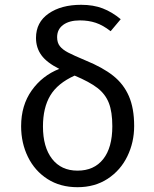

<svg xmlns="http://www.w3.org/2000/svg" viewBox="-20 -769 640 800"><path d="M483 -689 441 -639Q409 -664 379 -674Q349 -684 313 -684Q269 -684 243.5 -665.5Q218 -647 218 -614Q218 -591 229.5 -576.5Q241 -562 264 -550Q287 -538 337 -517Q408 -488 451.5 -453.5Q495 -419 517 -368.5Q539 -318 539 -244Q539 -176 510.5 -117.5Q482 -59 428.5 -24Q375 11 303 11Q231 11 178 -23Q125 -57 96.5 -115Q68 -173 68 -243Q68 -330 112 -392Q156 -454 227 -482Q175 -508 152.5 -539Q130 -570 130 -611Q130 -676 182.5 -712.5Q235 -749 318 -749Q369 -749 408 -734Q447 -719 483 -689ZM159 -242Q159 -156 197 -107Q235 -58 303 -58Q372 -58 410 -106Q448 -154 448 -243Q448 -303 433.5 -340Q419 -377 386 -402.5Q353 -428 291 -454Q220 -422 189.5 -371Q159 -320 159 -242Z"/></svg>

Font: Fira Mono
Style: Regular
Weight: 400
Designer: Carrois Corporate & Edenspiekermann AG
Foundry: Carrois Corporate GbR & Edenspiekermann AG
Version: Version 3.206